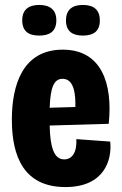

<svg xmlns="http://www.w3.org/2000/svg" viewBox="-20 -743 493 777"><path d="M315 -599C358 -599 384 -616 384 -660C384 -704 359 -723 315 -723C273 -723 247 -704 247 -660C247 -616 274 -599 315 -599ZM139 -599C181 -599 208 -616 208 -661C208 -704 181 -723 139 -723C96 -723 70 -704 70 -661C70 -616 96 -599 139 -599ZM245 14C403 14 434 -97 426 -170L289 -180C292 -124 270 -98 240 -98C199 -98 183 -145 181 -235L420 -242C437 -405 391 -542 234 -542C70 -542 28 -396 28 -259C28 -109 77 14 245 14ZM233 -424C263 -424 287 -400 285 -310L181 -307C184 -389 198 -424 233 -424Z"/></svg>

Font: Bricolage Grotesque 10pt Condensed ExtraBold
Style: Regular
Weight: 800
Width: 3
Designer: Mathieu Triay
Foundry: Atelier Triay
Version: Version 1.000;gftools[0.9.29]